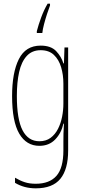

<svg xmlns="http://www.w3.org/2000/svg" viewBox="-20 -786 462 1048"><path d="M202 -537Q258 -537 286.5 -507Q315 -477 326 -440H329L332 -527H352V35Q352 138 309.5 190Q267 242 175 242Q112 242 62 212V184Q89 200 115 208.5Q141 217 175 217Q250 217 288 174Q326 131 326 35V-12Q326 -35 326.5 -57.5Q327 -80 329 -111H326Q315 -60 281.5 -25Q248 10 195 10Q124 10 85 -56.5Q46 -123 46 -262Q46 -390 83 -463.5Q120 -537 202 -537ZM202 -512Q155 -512 126 -480.5Q97 -449 84.5 -393Q72 -337 72 -262Q72 -135 103 -75Q134 -15 195 -15Q231 -15 256 -33.5Q281 -52 296.5 -82.5Q312 -113 319 -149Q326 -185 326 -221V-329Q326 -378 313.5 -419.5Q301 -461 274 -486.5Q247 -512 202 -512ZM253 -756Q246 -738 237 -710.5Q228 -683 220.5 -654.5Q213 -626 211 -606H181V-616Q190 -651 205 -691.5Q220 -732 240 -766H253Z"/></svg>

Font: Noto Sans Telugu ExtraCondensed Thin
Style: Regular
Weight: 100
Width: 2
Designer: Jelle Bosma - Monotype Design Team
Foundry: Monotype Imaging Inc.
Version: Version 2.005; ttfautohint (v1.8.4.7-5d5b)